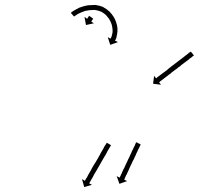

<svg xmlns="http://www.w3.org/2000/svg" viewBox="-20 -618 803 775"><path d="M356 -543Q356 -543 356 -542Q356 -543 355 -542Q355 -541 355 -541Q354 -540 354 -540Q354 -540 354 -539Q354 -539 353 -538Q353 -537 352 -537Q351 -536 352 -536Q351 -535 351 -535Q350 -534 350 -534Q350 -533 350 -533Q349 -532 349 -532Q349 -532 349 -532Q349 -532 348 -531Q348 -531 348 -531L359 -524L327 -517L321 -550L332 -542Q332 -542 332 -542Q332 -542 332 -543Q332 -543 332 -543Q333 -543 333 -544Q333 -544 334 -545Q334 -546 334 -546Q334 -546 335 -547Q335 -548 336 -548Q336 -549 336 -549Q336 -549 337 -550Q337 -551 337.5 -551Q338 -551 338 -551Q338 -552 338 -552Q339 -553 339 -553Q339 -553 339 -554Q340 -554 340 -554Q340 -554 340 -554L356 -543Q356 -543 356 -543ZM268 -568Q268 -568 268 -568Q268 -568 268 -568Q268 -568 268 -568Q268 -568 268 -568Q271 -570 275 -573Q275 -573 275 -573Q275 -573 275 -573Q275 -573 275 -573Q275 -573 275 -573Q279 -576 285 -579Q285 -579 285 -579Q285 -579 285 -579Q285 -579 285 -579Q285 -579 285 -579Q292 -583 300 -587Q300 -587 300 -587Q300 -587 300 -587Q300 -587 300 -587Q300 -587 300 -587Q309 -590 318 -593Q318 -593 318.5 -593Q319 -593 319 -593Q319 -593 319 -593Q319 -593 319 -593Q329 -596 339 -597Q339 -597 339 -597Q339 -597 340 -597Q340 -597 340 -597Q340 -597 340 -597Q351 -598 364 -598Q364 -598 364 -598Q365 -598 365 -598Q381 -596 396 -590Q396 -590 397 -589Q397 -589 397 -589Q410 -582 421 -572Q421 -572 421 -572Q421 -572 422 -572Q422 -572 422 -571.5Q422 -571 422 -571Q431 -562 438 -551Q438 -551 438 -551Q438 -551 438 -550Q439 -550 439 -550Q439 -550 439 -550Q445 -539 449 -528Q449 -528 449 -528Q449 -528 449 -528Q449 -528 449 -527.5Q449 -527 449 -527Q453 -516 454 -505Q454 -505 454 -504.5Q454 -504 454 -504Q454 -504 454 -504Q454 -504 454 -504Q455 -493 453 -483Q453 -483 453 -483Q453 -483 453 -482Q453 -482 453 -482Q453 -482 453 -482Q452 -474 450 -467Q450 -467 450 -467Q450 -467 450 -466Q450 -466 450 -466Q450 -466 450 -466Q448 -461 446 -457Q446 -457 446 -457Q446 -457 446 -457Q446 -457 446 -457Q446 -457 446 -457Q445 -455 444 -454L456 -448L425 -437L415 -468L426 -462Q427 -464 428 -465Q428 -465 428 -465Q428 -465 428 -465Q428 -465 428 -465Q428 -465 428 -465Q429 -468 431 -473Q431 -473 431 -473Q431 -473 431 -473Q431 -473 431 -472.5Q431 -472 431 -472Q432 -478 434 -486Q434 -486 434 -486Q434 -486 434 -485Q434 -485 434 -485Q434 -485 434 -485Q435 -493 434 -503Q434 -503 434 -503Q434 -503 434 -503Q434 -502 434 -502Q434 -502 434 -502Q433 -512 430 -522Q430 -522 430 -522Q430 -522 430 -521Q430 -521 430 -521Q430 -521 430 -521Q427 -531 421 -540Q421 -540 421 -540Q421 -540 421 -540Q422 -540 422 -540Q422 -540 422 -540Q415 -549 407 -558Q407 -558 407 -557.5Q407 -557 408 -557Q408 -557 408 -557Q408 -557 408 -557Q399 -565 387 -572Q387 -572 388 -571Q388 -571 388 -571Q376 -576 362 -578Q362 -578 363 -578Q364 -578 363 -578Q352 -578 342 -577Q342 -577 342 -577Q342 -577 342 -577Q342 -577 342 -577Q342 -577 342 -577Q333 -576 324 -574Q324 -574 324 -574Q324 -574 324 -574Q324 -574 324 -574Q324 -574 324 -574Q315 -571 308 -568Q308 -568 308 -568Q308 -568 308 -568Q308 -568 308 -568Q308 -568 308 -568Q301 -565 295 -562Q295 -562 295 -562Q295 -562 295 -562Q295 -562 295 -562Q295 -562 295 -562Q290 -559 286 -556Q286 -556 286 -556Q286 -556 286 -556Q286 -556 286 -556Q286 -556 286 -556Q283 -554 280 -552Q280 -552 280 -552Q280 -552 280 -552Q280 -552 280 -552Q280 -552 280 -552Q279 -551 279 -551L266 -566Q267 -567 268 -568ZM761 -393Q760 -393 757 -390Q753 -387 750 -384Q747 -383 745 -381Q743 -379 741 -377Q738 -375 735.5 -373Q733 -371 730 -369Q727 -367 724 -364.5Q721 -362 718 -360Q715 -358 712 -355.5Q709 -353 706 -350Q702 -348 699 -345.5Q696 -343 693 -340Q689 -338 686 -335.5Q683 -333 679 -330Q676 -328 673 -325.5Q670 -323 667 -320Q664 -318 661 -316Q658 -314 655 -311Q652 -309 649.5 -307Q647 -305 644 -303Q642 -301 640 -299.5Q638 -298 635 -296Q634 -295 632 -293.5Q630 -292 628 -291Q625 -288 624 -287Q623 -287 622 -286L630 -276L598 -280L602 -312L610 -302Q611 -302 611 -302.5Q611 -303 612 -303Q613 -304 616 -307Q618 -308 619.5 -309.5Q621 -311 623 -312Q625 -314 627.5 -315.5Q630 -317 632 -319Q637 -322 643 -327Q646 -329 649 -331.5Q652 -334 655 -336Q658 -339 661 -341.5Q664 -344 667 -346Q670 -349 673.5 -351.5Q677 -354 680 -356Q684 -359 687 -361.5Q690 -364 693 -366Q697 -369 700 -371.5Q703 -374 706 -376Q709 -378 712 -380.5Q715 -383 718 -385Q723 -389 728 -393Q733 -397 737 -400Q742 -404 744 -406Q745 -406 746.5 -407Q748 -408 749 -409Q751 -410 750 -410L763 -394Q762 -394 761 -393ZM547 -34Q547 -32 546.5 -31Q546 -30 545 -29Q544 -27 543.5 -25.5Q543 -24 542 -22Q540 -19 537 -13Q536 -10 535 -7.5Q534 -5 532 -2Q531 1 529.5 4Q528 7 527 10Q525 13 523.5 16.5Q522 20 521 23Q519 26 517.5 29.5Q516 33 514 36Q513 39 511.5 42.5Q510 46 508 49Q505 56 502 62Q499 68 497 74Q495 77 494 79.5Q493 82 492 85Q490 87 489 89.5Q488 92 487 94Q486 96 485.5 97.5Q485 99 484 101Q483 104 482 106Q481 107 481 107L493 113L462 124L451 93L463 99Q463 98 463.5 98Q464 98 464 97Q464 96 464.5 95Q465 94 466 93Q467 91 467.5 89Q468 87 469 86Q471 83 473 77Q477 69 478 66Q480 63 481.5 60Q483 57 484 54Q487 47 490 41Q494 34 496 28Q498 24 499.5 21Q501 18 503 14Q504 11 505.5 8Q507 5 509 1Q510 -2 511.5 -5Q513 -8 514 -11Q516 -13 517 -16Q518 -19 519 -21Q520 -24 521.5 -26Q523 -28 524 -30Q524 -32 525 -34Q526 -36 527 -37Q527 -39 527.5 -40Q528 -41 529 -42Q529 -42 529.5 -42.5Q530 -43 530 -44L548 -35Q548 -35 547 -34ZM427 -30Q426 -28 424 -25Q422 -22 420 -18Q417 -13 414 -8Q411 -3 408 4Q404 10 400 17Q396 24 392 31Q388 38 384 45Q380 52 376 59Q372 66 368 73Q364 80 360 86Q357 92 354 98Q351 103 348 108Q346 112 344 115Q342 118 341 120Q340 121 340 122L351 128L320 137L311 105L323 112Q323 111 324 110Q325 108 326 105Q328 102 331 98Q333 93 336 88Q340 82 343 76Q347 70 350 63Q354 57 358 49Q363 42 367 35Q371 28 375 21Q379 13 383 7Q386 0 390 -6Q394 -12 397 -18Q400 -23 402 -28Q405 -32 407 -35Q409 -38 410 -40Q410 -41 411 -42L428 -32Q427 -30 427 -30Z"/></svg>

Font: FRB American Cursive Just Arrows Black
Style: Bold Italic
Weight: 900
Italic angle: -25°
Version: Version 2.0;Modular Font Editor K font №1